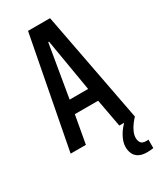

<svg xmlns="http://www.w3.org/2000/svg" viewBox="-221 -761 864 1035"><g transform="rotate(-30 211.0 -244.0)"><path d="M11 0 143 -688H280L411 0H314L282 -173H137L106 0ZM152 -255H267L212 -581H207ZM374 200Q341 200 321.5 189Q302 178 293.5 159Q285 140 285 118Q285 87 304.5 52Q324 17 355 -10L411 0Q401 10 388 27Q375 44 366 64Q357 84 357 103Q357 120 365.5 132.5Q374 145 398 145Q400 145 404 145Q408 145 412 144V197Q402 198 393.5 199Q385 200 374 200Z"/></g></svg>

Font: Saira ExtraCondensed SemiBold
Style: Regular
Weight: 600
Width: 2
Designer: Hector Gatti with collaboration of the Omnibus-Type team
Foundry: Omnibus-Type
Version: Version 1.101